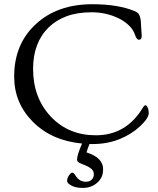

<svg xmlns="http://www.w3.org/2000/svg" viewBox="-20 -687 767 932"><path d="M354 88.4Q354 65.4 378.4 9.8Q229 -4.4 137.7 -97.7Q48.8 -188 48.8 -315.4Q48.8 -472.7 153.3 -569.3Q257.8 -666.5 428.2 -666.5Q551.3 -666.5 631.8 -633.8Q647.5 -627 652.3 -620.6Q662.1 -606.9 663.8 -579.8Q665.5 -552.7 666 -542.5Q668 -518.6 668 -513.2Q668 -494.1 654.8 -494.1Q643.1 -494.1 635.5 -517.8Q627.9 -541.5 606.9 -562.5Q585.9 -583.5 556.6 -597.7Q495.6 -627.4 425.5 -627.4Q355.5 -627.4 304.4 -608.6Q253.4 -589.8 216.8 -554.7Q140.6 -480 140.6 -353Q140.6 -212.4 226.6 -121.1Q312 -30.3 445.3 -30.3Q593.8 -30.3 674.8 -166.5Q680.2 -175.3 686 -176.3Q691.4 -176.3 696.8 -164.6Q702.1 -152.8 702.1 -138.2Q702.1 -113.8 660.4 -74.5Q618.7 -35.2 559.6 -11.5Q500.5 12.2 430.2 12.2Q426.3 12.2 422.4 12.2Q418.5 12.2 414.6 11.7Q405.8 32.7 399.9 52.7Q444.8 67.4 462.6 88.1Q480.5 108.9 480.5 133.1Q480.5 157.2 472.9 172.6Q465.3 188 452.1 199.7Q423.8 225.1 382.8 225.1Q351.6 225.1 334 217.3Q305.7 204.6 305.7 191.4Q305.7 171.9 322.3 155.3Q326.7 150.9 331.1 150.9Q337.4 150.9 346.7 165.5Q365.7 195.3 396.5 195.3Q421.9 195.3 432.1 175.3Q435.5 168.5 435.5 160.4Q435.5 152.3 433.3 146.2Q431.2 140.1 424.8 133.8Q411.6 122.1 387.2 112.8Q362.8 103.5 358.4 98.6Q354 93.8 354 88.4Z"/></svg>

Font: Ovo
Style: Regular
Weight: 400
Designer: Nicole Fally
Foundry: Sorkin Type Co.
Version: Version 1.001